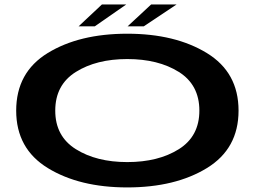

<svg xmlns="http://www.w3.org/2000/svg" viewBox="-20 -833 1153 860"><path d="M550 6.5Q765 6.5 906.8 -80.2Q1048.5 -167 1048.5 -337.5Q1048.5 -508.5 906.8 -595.2Q765 -682 550 -682Q335 -682 193.8 -595.5Q52.5 -509 52.5 -337.5Q52.5 -167 194.2 -80.2Q336 6.5 550 6.5ZM550 -107Q412 -107 319.8 -164.8Q227.5 -222.5 227.5 -337.5Q227.5 -453 319.8 -510.8Q412 -568.5 550 -568.5Q689 -568.5 781 -510.8Q873 -453 873 -337.5Q873 -222.5 781 -164.8Q689 -107 550 -107ZM551.5 -715H624L771 -813H657ZM332 -715H404.5L545.5 -813H436.5Z"/></svg>

Font: Anybody ExtraExpanded SemiBold
Style: Regular
Weight: 600
Width: 8
Version: Version 1.113;gftools[0.9.25]